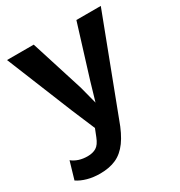

<svg xmlns="http://www.w3.org/2000/svg" viewBox="-170 -616 886 947"><g transform="rotate(-30 272.5 -142.5)"><path d="M542 -500 340 31Q316 99 286.5 139.5Q257 180 218.5 197.5Q180 215 127 215Q88 215 55.5 206Q23 197 -1 181L28 82Q63 110 116 110Q145 110 165 98Q185 86 199 50L216 7L161 -123L8 -500H160L255 -200L281 -100L312 -206L403 -500Z"/></g></svg>

Font: Work Sans SemiBold
Style: Regular
Weight: 600
Designer: Wei Huang
Foundry: Wei Huang
Version: Version 2.010; ttfautohint (v1.8.3)